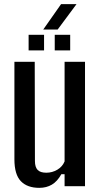

<svg xmlns="http://www.w3.org/2000/svg" viewBox="-20 -898 484 926"><path d="M169.5 8Q111.5 8 80.5 -24.2Q49.5 -56.5 49.5 -129.5V-600H147.5L148.5 -121.5Q148.5 -92 161.5 -78.5Q174.5 -65 203.5 -65Q232 -65 256.5 -79.5Q281 -94 291.5 -119.5V-600H390V0H291.5V-58H276Q256.5 -23 230.2 -7.5Q204 8 169.5 8ZM244 -655V-730H318.5V-655ZM118 -655V-730H192.5V-655ZM188.5 -755.5 274.5 -878H349L258 -755.5Z"/></svg>

Font: Big Shoulders Text Thin SemiBold
Style: Regular
Weight: 600
Version: Version 2.002